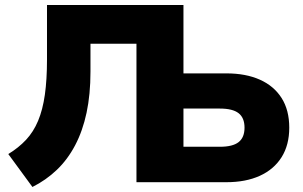

<svg xmlns="http://www.w3.org/2000/svg" viewBox="-20 -725 1205 764"><path d="M109 19 13 -112Q54 -137 83.5 -168.5Q113 -200 131.5 -244Q150 -288 158.5 -348Q167 -408 167 -488V-705H710V-433H881Q958 -433 1014 -408Q1070 -383 1100.5 -335Q1131 -287 1131 -217Q1131 -148 1100.5 -99.5Q1070 -51 1014 -25.5Q958 0 881 0H523V-551H340V-440Q340 -349 324.5 -276.5Q309 -204 279 -147Q249 -90 206 -49Q163 -8 109 19ZM710 -141H855Q906 -141 929.5 -159.5Q953 -178 953 -217Q953 -256 929.5 -274.5Q906 -293 855 -293H710Z"/></svg>

Font: Nunito Sans 10pt Black
Style: Regular
Weight: 900
Designer: Vernon Adams
Foundry: Vernon Adams
Version: Version 3.101;gftools[0.9.27]